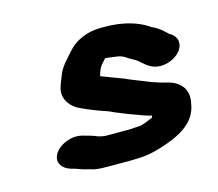

<svg xmlns="http://www.w3.org/2000/svg" viewBox="-69 -538 661 582"><g transform="rotate(-15 261.5 -247.0)"><path d="M509 -348C509 -363 501 -374 486 -382C472 -395 463 -405 443 -414C439 -416 437 -417 435 -419C406 -438 362 -453 303 -453H291C244 -453 208 -434 186 -409C169 -389 148 -370 139 -344C135 -334 128 -318 125 -305C118 -273 141 -245 168 -234C189 -224 214 -214 238 -206C252 -202 265 -194 277 -190L294 -183C307 -178 317 -174 329 -170L345 -164C352 -162 362 -158 372 -156L371 -151C369 -149 367 -148 363 -147C354 -143 340 -137 329 -135L309 -134C304 -133 299 -133 294 -133H219C216 -134 214 -134 212 -134L199 -137C185 -143 168 -148 152 -152C117 -161 80 -142 67 -122C48 -94 68 -71 93 -64C111 -60 125 -52 143 -49L160 -44C177 -41 191 -41 212 -41H274C313 -41 336 -44 369 -54C431 -73 487 -100 496 -160C506 -203 483 -231 442 -241C434 -243 421 -246 414 -249L398 -254C387 -258 379 -262 368 -266L333 -280C325 -284 318 -287 309 -290L285 -299C274 -303 262 -308 251 -312C254 -324 258 -334 264 -343L280 -361C282 -360 285 -360 288 -360C299 -358 307 -358 318 -356C338 -353 347 -341 363 -334C378 -326 388 -312 403 -304C442 -278 508 -309 509 -348Z"/></g></svg>

Font: Blanket
Style: SikObl
Weight: 700
Foundry: Cannot Into Space Fonts
Version: Version 0.9